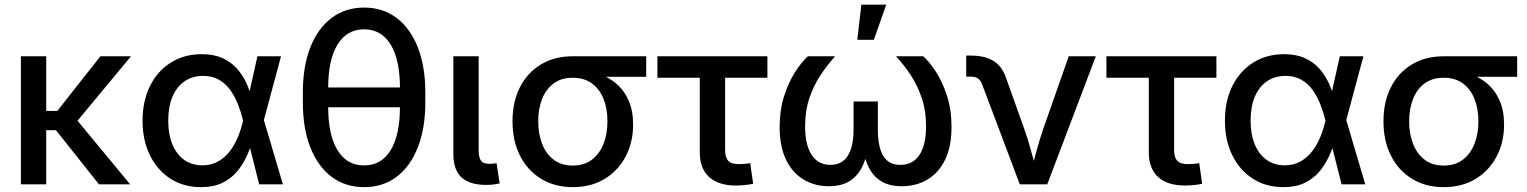

<svg xmlns="http://www.w3.org/2000/svg" viewBox="-20 -771 6386 803"><path d="M173.3 -535.6V0H67.4V-535.6ZM527.8 -535.6 271.5 -226.6H140.1L139.2 -307.1H219.7L399.9 -535.6ZM394 0 210.9 -230.5 278.3 -297.4 524.4 0Z M820.8 11.7Q748 11.7 692.9 -23.7Q637.7 -59.1 606.9 -121.8Q576.2 -184.6 576.2 -266.1Q576.2 -348.6 607.2 -411.1Q638.2 -473.6 694.1 -509Q750 -544.4 823.2 -544.4Q874 -544.4 910.2 -528.1Q946.3 -511.7 970.7 -484.4Q995.1 -457 1010.5 -423.3Q1025.9 -389.6 1034.7 -355H1068.8L1083 -271L1163.1 0H1064L996.1 -269.5Q987.8 -302.7 974.9 -335.4Q961.9 -368.2 942.9 -394.8Q923.8 -421.4 895.8 -437.5Q867.7 -453.6 829.6 -453.6Q784.7 -453.6 751.7 -430.9Q718.8 -408.2 701.2 -366.2Q683.6 -324.2 683.6 -266.1Q683.6 -209 700.9 -167.2Q718.3 -125.5 750.2 -102.5Q782.2 -79.6 826.2 -79.6Q864.3 -79.6 893.1 -96.2Q921.9 -112.8 942.4 -140.1Q962.9 -167.5 976.1 -200.4Q989.3 -233.4 996.6 -266.6L1056.6 -535.6H1155.3L1083 -266.6L1068.4 -183.6H1036.1Q1026.4 -149.4 1010.3 -114.7Q994.1 -80.1 969.5 -51.5Q944.8 -22.9 908.4 -5.6Q872.1 11.7 820.8 11.7Z M1502.9 11.7Q1424.3 11.7 1366.7 -31.7Q1309.1 -75.2 1277.8 -154.8Q1246.6 -234.4 1246.6 -343.3V-384.3Q1246.6 -493.2 1277.8 -572.8Q1309.1 -652.3 1366.7 -695.8Q1424.3 -739.3 1502.9 -739.3Q1581.5 -739.3 1638.9 -695.8Q1696.3 -652.3 1727.5 -572.8Q1758.8 -493.2 1758.8 -384.3V-343.3Q1758.8 -234.4 1727.5 -154.8Q1696.3 -75.2 1638.9 -31.7Q1581.5 11.7 1502.9 11.7ZM1502.9 -79.1Q1574.7 -79.1 1613.8 -142.8Q1652.8 -206.5 1652.8 -326.2V-401.4Q1652.8 -521 1613.8 -584.7Q1574.7 -648.4 1502.9 -648.4Q1430.7 -648.4 1391.6 -584.7Q1352.5 -521 1352.5 -401.4V-326.2Q1352.5 -206.5 1391.6 -142.8Q1430.7 -79.1 1502.9 -79.1ZM1328.1 -322.3V-405.3H1679.2V-322.3Z M2014.6 2.4Q1942.9 2.4 1909.4 -29.8Q1876 -62 1876 -126.5V-535.6H1981.9V-144.5Q1981.9 -111.8 1991.5 -98.9Q2001 -85.9 2027.8 -85.9Q2038.1 -85.9 2044.7 -86.7Q2051.3 -87.4 2056.6 -88.9L2069.8 -3.9Q2059.6 -1.5 2044.9 0.5Q2030.3 2.4 2014.6 2.4Z M2375.5 11.7Q2299.8 11.7 2242.9 -23.2Q2186 -58.1 2154.8 -119.9Q2123.5 -181.6 2123.5 -263.7Q2123.5 -345.7 2154.8 -406.7Q2186 -467.8 2242.7 -501.7Q2299.3 -535.6 2375 -535.6H2682.6V-449.7H2458L2375 -445.8Q2327.6 -445.8 2295.7 -422.1Q2263.7 -398.4 2247.3 -357.4Q2231 -316.4 2231 -263.7Q2231 -211.4 2247.3 -169.4Q2263.7 -127.4 2295.7 -103Q2327.6 -78.6 2375.5 -78.6Q2423.3 -78.6 2455.6 -103.3Q2487.8 -127.9 2504.2 -169.7Q2520.5 -211.4 2520.5 -263.7Q2520.5 -316.4 2504.2 -357.4Q2487.8 -398.4 2455.6 -422.1Q2423.3 -445.8 2375.5 -445.8V-479Q2430.2 -479 2476.3 -464.8Q2522.5 -450.7 2556.2 -422.4Q2589.8 -394 2608.9 -351.1Q2627.9 -308.1 2627.9 -250Q2627.9 -175.3 2596.4 -116Q2564.9 -56.6 2508.3 -22.5Q2451.7 11.7 2375.5 11.7Z M3058.6 4.9Q2984.4 4.9 2945.6 -30.8Q2906.7 -66.4 2906.7 -133.8V-445.8H2729.5V-535.6H3189.5V-445.8H3012.7V-144Q3012.7 -112.3 3025.9 -98.4Q3039.1 -84.5 3070.3 -84.5Q3080.6 -84.5 3093.8 -85.7Q3106.9 -86.9 3117.7 -88.4L3129.9 -2.4Q3113.8 1 3095.5 2.9Q3077.1 4.9 3058.6 4.9Z M3446.3 7.8Q3387.7 7.8 3341.1 -20Q3294.4 -47.9 3267.6 -102.8Q3240.7 -157.7 3240.7 -239.7Q3240.7 -310.5 3259.3 -368.7Q3277.8 -426.8 3305.2 -469.5Q3332.5 -512.2 3358.9 -535.6H3472.7Q3441.4 -501 3412.6 -458Q3383.8 -415 3365.5 -361.8Q3347.2 -308.6 3347.2 -241.7Q3347.2 -164.6 3374.8 -123Q3402.3 -81.5 3453.1 -81.5Q3501.5 -81.5 3525.6 -119.4Q3549.8 -157.2 3549.8 -230V-346.7H3651.4V-230Q3651.4 -157.2 3673.8 -119.4Q3696.3 -81.5 3745.1 -81.5Q3797.4 -81.5 3825.2 -122.8Q3853 -164.1 3853 -241.7Q3853 -309.6 3834.2 -363.5Q3815.4 -417.5 3786.9 -460Q3758.3 -502.4 3727.5 -535.6H3841.3Q3867.2 -512.7 3894.5 -470.5Q3921.9 -428.2 3940.7 -370.1Q3959.5 -312 3959.5 -239.7Q3959.5 -157.2 3932.4 -102.3Q3905.3 -47.4 3858.4 -19.8Q3811.5 7.8 3752 7.8Q3700.7 7.8 3667.7 -11.7Q3634.8 -31.2 3616.2 -65.7Q3597.7 -100.1 3589.8 -144.5H3607.9Q3600.6 -99.1 3581.3 -64.7Q3562 -30.3 3529.1 -11.2Q3496.1 7.8 3446.3 7.8ZM3565.4 -604.5 3582.5 -751.5H3686.5L3634.8 -604.5Z M4245.1 0 4088.4 -416Q4081.1 -435.5 4069.6 -443.1Q4058.1 -450.7 4037.6 -450.7H4021V-538.6H4039.6Q4098.1 -538.6 4134.3 -516.6Q4170.4 -494.6 4187 -446.8L4262.7 -234.9Q4279.8 -187 4292.5 -139.4Q4305.2 -91.8 4318.4 -44.9H4289.1Q4302.2 -91.8 4314.9 -139.4Q4327.6 -187 4344.2 -234.9L4449.7 -535.6H4563L4359.9 0Z M4936.5 4.9Q4862.3 4.9 4823.5 -30.8Q4784.7 -66.4 4784.7 -133.8V-445.8H4607.4V-535.6H5067.4V-445.8H4890.6V-144Q4890.6 -112.3 4903.8 -98.4Q4917 -84.5 4948.2 -84.5Q4958.5 -84.5 4971.7 -85.7Q4984.9 -86.9 4995.6 -88.4L5007.8 -2.4Q4991.7 1 4973.4 2.9Q4955.1 4.9 4936.5 4.9Z M5347.7 11.7Q5274.9 11.7 5219.7 -23.7Q5164.6 -59.1 5133.8 -121.8Q5103 -184.6 5103 -266.1Q5103 -348.6 5134 -411.1Q5165 -473.6 5220.9 -509Q5276.9 -544.4 5350.1 -544.4Q5400.9 -544.4 5437 -528.1Q5473.1 -511.7 5497.6 -484.4Q5522 -457 5537.4 -423.3Q5552.7 -389.6 5561.5 -355H5595.7L5609.9 -271L5689.9 0H5590.8L5522.9 -269.5Q5514.6 -302.7 5501.7 -335.4Q5488.8 -368.2 5469.7 -394.8Q5450.7 -421.4 5422.6 -437.5Q5394.5 -453.6 5356.4 -453.6Q5311.5 -453.6 5278.6 -430.9Q5245.6 -408.2 5228 -366.2Q5210.4 -324.2 5210.4 -266.1Q5210.4 -209 5227.8 -167.2Q5245.1 -125.5 5277.1 -102.5Q5309.1 -79.6 5353 -79.6Q5391.1 -79.6 5419.9 -96.2Q5448.7 -112.8 5469.2 -140.1Q5489.7 -167.5 5502.9 -200.4Q5516.1 -233.4 5523.4 -266.6L5583.5 -535.6H5682.1L5609.9 -266.6L5595.2 -183.6H5563Q5553.2 -149.4 5537.1 -114.7Q5521 -80.1 5496.3 -51.5Q5471.7 -22.9 5435.3 -5.6Q5398.9 11.7 5347.7 11.7Z M6018.1 11.7Q5942.4 11.7 5885.5 -23.2Q5828.6 -58.1 5797.4 -119.9Q5766.1 -181.6 5766.1 -263.7Q5766.1 -345.7 5797.4 -406.7Q5828.6 -467.8 5885.3 -501.7Q5941.9 -535.6 6017.6 -535.6H6325.2V-449.7H6100.6L6017.6 -445.8Q5970.2 -445.8 5938.2 -422.1Q5906.2 -398.4 5889.9 -357.4Q5873.5 -316.4 5873.5 -263.7Q5873.5 -211.4 5889.9 -169.4Q5906.2 -127.4 5938.2 -103Q5970.2 -78.6 6018.1 -78.6Q6065.9 -78.6 6098.1 -103.3Q6130.4 -127.9 6146.7 -169.7Q6163.1 -211.4 6163.1 -263.7Q6163.1 -316.4 6146.7 -357.4Q6130.4 -398.4 6098.1 -422.1Q6065.9 -445.8 6018.1 -445.8V-479Q6072.8 -479 6118.9 -464.8Q6165 -450.7 6198.7 -422.4Q6232.4 -394 6251.5 -351.1Q6270.5 -308.1 6270.5 -250Q6270.5 -175.3 6239 -116Q6207.5 -56.6 6150.9 -22.5Q6094.2 11.7 6018.1 11.7Z"/></svg>

Font: Inter 20pt Medium
Style: Regular
Weight: 500
Version: Version 4.001;git-66647c0bb